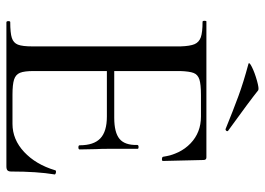

<svg xmlns="http://www.w3.org/2000/svg" viewBox="-134 -694 828 600"><g transform="rotate(90 280.0 -394.0)"><path d="M517 -155Q520 -155 523 -153.5Q526 -152 525 -150Q516 -96 516 -15Q516 -7 512.5 -3.5Q509 0 500 0H50Q46 0 46 -6Q46 -12 49 -12Q83 -12 98.5 -17Q114 -22 119.5 -36Q125 -50 125 -81V-544Q124 -574 118 -588Q112 -602 96.5 -607.5Q81 -613 48 -613Q45 -613 45 -619Q45 -625 47 -625H472Q480 -625 480 -616L483 -489Q483 -486 477 -486Q472 -486 470 -489Q462 -543 428 -575.5Q394 -608 344 -608H277Q243 -608 228 -603Q213 -598 208 -585Q203 -572 202 -543V-337H348Q394 -337 414 -353.5Q434 -370 433 -409Q433 -413 439.5 -413Q446 -413 445 -409V-375V-325Q445 -295 446 -280L447 -229Q447 -225 440.5 -225Q434 -225 434 -229Q434 -273 412.5 -293.5Q391 -314 344 -314H202V-85Q202 -56 207.5 -42.5Q213 -29 228.5 -24Q244 -19 276 -19H367Q416 -19 455 -55.5Q494 -92 512 -152Q512 -155 517 -155ZM181 -756Q171 -758 189 -767Q207 -776 232 -783Q257 -790 262 -787Q297 -759 387 -694Q390 -693 390 -690Q390 -688 387.5 -686Q385 -684 383 -685Q324 -709 280.5 -725Q237 -741 181 -756Z"/></g></svg>

Font: Cormorant Upright Medium
Style: Regular
Weight: 500
Designer: Christian Thalmann (Catharsis Fonts)
Foundry: Catharsis Fonts
Version: Version 3.302